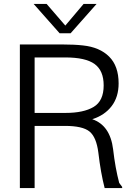

<svg xmlns="http://www.w3.org/2000/svg" viewBox="-20 -956 677 976"><path d="M601 -6V0H512Q492 -77 480 -180Q470 -259 435 -287.5Q400 -316 310 -316H156V0H81V-730H297Q358 -730 402 -725Q487 -716 535 -668Q583 -620 583 -532Q583 -463 547.5 -416.5Q512 -370 449 -350Q540 -319 555 -197Q566 -101 586 -26ZM151 -936H217L312 -826L405 -936H471L339 -787H283ZM156 -382H313Q405 -382 456 -412.5Q507 -443 507 -522Q507 -597 461 -630.5Q415 -664 312 -664H156Z"/></svg>

Font: Nacelle Light
Style: Regular
Weight: 300
Designer: Sora Sagano
Foundry: Sora Sagano
Version: Version 1.000;FEAKit 1.0